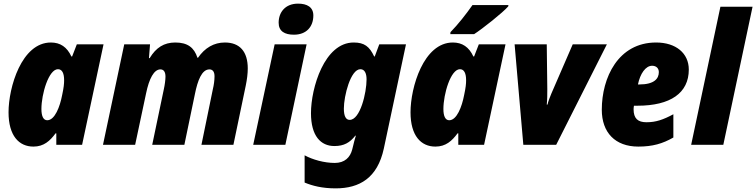

<svg xmlns="http://www.w3.org/2000/svg" viewBox="-20 -797 4163 1057"><path d="M164 10C221 10 255 -21 286 -63H290V0H432L550 -553H403L377 -486H373C349 -538 312 -563 260 -563C99 -563 27 -316 27 -179C27 -49 85 10 164 10ZM240 -135C219 -135 208 -157 208 -197C208 -279 248 -416 299 -416C322 -416 333 -394 333 -355C333 -336 331 -314 322 -273C310 -210 282 -135 240 -135Z M547 0H724L784 -282C801 -365 828 -415 863 -415C880 -415 891 -403 891 -375C891 -358 887 -328 882 -306L818 0H995L1053 -279C1068 -354 1091 -415 1133 -415C1151 -415 1161 -402 1161 -377C1161 -354 1157 -327 1152 -307L1089 0H1265L1333 -326C1340 -360 1344 -393 1344 -420C1344 -513 1300 -563 1218 -563C1158 -563 1108 -534 1070 -479H1067C1049 -535 1013 -563 945 -563C883 -563 839 -535 804 -477H800L806 -553H664Z M1598 -606C1667 -606 1705 -650 1705 -712C1705 -758 1670 -777 1621 -777C1550 -777 1514 -729 1514 -672C1514 -625 1547 -606 1598 -606ZM1374 0H1551L1668 -553H1492Z M1828 240C1959 240 2058 183 2093 21L2215 -553H2068L2043 -486H2040C2014 -541 1986 -563 1927 -563C1766 -563 1692 -313 1692 -174C1692 -48 1746 7 1821 7C1874 7 1906 -12 1936 -50H1939C1933 -29 1927 -9 1924 6L1919 26C1908 69 1878 100 1823 100C1765 100 1701 82 1657 58V208C1700 226 1754 240 1828 240ZM1905 -137C1884 -137 1873 -158 1873 -199C1873 -269 1910 -416 1964 -416C1987 -416 1998 -394 1998 -360C1998 -286 1963 -137 1905 -137Z M2459 -609H2590C2634 -637 2749 -728 2778 -762L2779 -769H2581C2546 -719 2502 -663 2460 -620ZM2377 10C2434 10 2468 -21 2499 -63H2503V0H2645L2763 -553H2616L2590 -486H2586C2562 -538 2525 -563 2473 -563C2312 -563 2240 -316 2240 -179C2240 -49 2298 10 2377 10ZM2453 -135C2432 -135 2421 -157 2421 -197C2421 -279 2461 -416 2512 -416C2535 -416 2546 -394 2546 -355C2546 -336 2544 -314 2535 -273C2523 -210 2495 -135 2453 -135Z M2861 0H3042L3321 -553H3133L3015 -281C3008 -264 2998 -239 2994 -221H2990C2993 -249 2993 -278 2993 -307L2990 -553H2813Z M3494 10C3572 10 3628 -6 3687 -40V-168C3631 -138 3591 -124 3539 -124C3492 -124 3468 -144 3468 -196C3468 -202 3469 -208 3470 -215H3489C3671 -215 3772 -285 3772 -414C3772 -504 3701 -563 3592 -563C3383 -563 3293 -369 3293 -193C3293 -67 3367 10 3494 10ZM3492 -332C3504 -391 3534 -435 3570 -435C3594 -435 3607 -420 3607 -400C3607 -365 3583 -332 3499 -332Z M3785 0H3962L4123 -760H3946Z"/></svg>

Font: Noto Sans UI SemiCondensed Black
Style: Italic
Weight: 900
Width: 4
Italic angle: -372°
Designer: Monotype Design Team
Foundry: Monotype Imaging Inc.
Version: Version 1.901